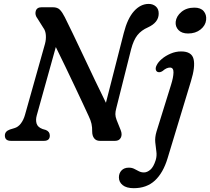

<svg xmlns="http://www.w3.org/2000/svg" viewBox="-20 -738 1100 1006"><path d="M172.5 -133Q166 -109.5 171.8 -90.5Q177.5 -71.5 203 -62L220 -57Q241 -48.5 241 -27.5Q241 0 210 0H37.5Q5.5 0 5.5 -28Q5.5 -50 32 -59.5L55 -66.5Q75 -72 89.2 -90.8Q103.5 -109.5 111 -136.5L215.5 -507.5Q222 -531 220.2 -554.2Q218.5 -577.5 206.5 -593L177 -640Q161.5 -659.5 167.2 -679.8Q173 -700 198 -700H256.5Q281.5 -700 294.2 -686.5Q307 -673 319.5 -648Q335 -617.5 361 -563.2Q387 -509 417.8 -443.8Q448.5 -378.5 479.2 -314.2Q510 -250 535 -199.5L628.5 -565Q648 -641.5 682.2 -679.5Q716.5 -717.5 759 -717.5Q781.5 -717.5 796.8 -704Q812 -690.5 811.5 -666Q811 -620 755 -594.5Q720.5 -579.5 700 -553.8Q679.5 -528 667 -480L589 -170Q584.5 -153 584.5 -139.8Q584.5 -126.5 591 -109.5L612.5 -56Q621.5 -33 613 -16.5Q604.5 0 583 0H503Q484 0 473.5 -13.2Q463 -26.5 463 -49Q463.5 -70.5 459.5 -89Q455.5 -107.5 444.5 -130Q434 -153 415.2 -193.2Q396.5 -233.5 372.5 -284Q348.5 -334.5 322.8 -388.2Q297 -442 272.5 -491.5ZM965.5 -562.5Q932.5 -562.5 915.2 -580.5Q898 -598.5 900.5 -624Q904 -653.5 930.8 -675.8Q957.5 -698 998.5 -698Q1031.5 -698 1047.2 -679.5Q1063 -661 1060 -633.5Q1057 -604.5 1030.8 -583.5Q1004.5 -562.5 965.5 -562.5ZM980.5 -312.5 858 91.5Q835 167.5 791.8 207.8Q748.5 248 681 248Q642.5 248 622.8 232Q603 216 603 191.5Q603 169.5 616.8 155Q630.5 140.5 655 140.5Q671.5 140.5 683.5 146.8Q695.5 153 707.5 159.2Q719.5 165.5 734.5 165.5Q751 165.5 767.8 151.2Q784.5 137 796 100.5Q802.5 78 799.2 55.5Q796 33 793.5 7.5Q791 -18 800 -48.5L876 -293Q888.5 -332.5 889 -358.2Q889.5 -384 870.5 -384Q852.5 -384 832 -366Q818 -356.5 806 -361Q798 -364.5 796.2 -374Q794.5 -383.5 800.5 -395.5Q808 -412 827.5 -428.8Q847 -445.5 873.8 -457Q900.5 -468.5 929 -468.5Q984.5 -468.5 994.2 -428.5Q1004 -388.5 980.5 -312.5Z"/></svg>

Font: Fraunces 9pt SuperSoft
Style: Italic
Weight: 400
Italic angle: -16°
Version: Version 1.000;[b76b70a41]